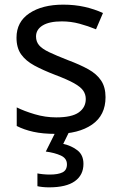

<svg xmlns="http://www.w3.org/2000/svg" viewBox="-20 -566 519 826"><path d="M434 -148Q434 -70 376 -30Q318 10 220 10Q164 10 123.5 1Q83 -8 52 -24V-104Q84 -88 129.5 -74.5Q175 -61 222 -61Q289 -61 319 -82.5Q349 -104 349 -140Q349 -160 338 -176Q327 -192 298.5 -208Q270 -224 217 -244Q165 -264 128 -284Q91 -304 71 -332Q51 -360 51 -404Q51 -472 106.5 -509Q162 -546 252 -546Q301 -546 343.5 -536.5Q386 -527 423 -510L393 -440Q359 -454 322 -464Q285 -474 246 -474Q192 -474 163.5 -456.5Q135 -439 135 -409Q135 -387 148 -371.5Q161 -356 191.5 -341.5Q222 -327 273 -307Q324 -288 360 -268Q396 -248 415 -219.5Q434 -191 434 -148ZM339 139Q339 187 302 213.5Q265 240 191 240Q176 240 162.5 238.5Q149 237 141 235V180Q150 182 165 183.5Q180 185 194 185Q230 185 249 175.5Q268 166 268 141Q268 115 241.5 103Q215 91 177 86L220 0H278L252 53Q288 61 313.5 81Q339 101 339 139Z"/></svg>

Font: Noto Sans Bassa Vah
Style: Regular
Weight: 400
Designer: Monotype Design Team
Foundry: Monotype Imaging Inc.
Version: Version 2.002